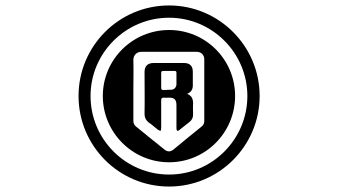

<svg xmlns="http://www.w3.org/2000/svg" viewBox="-20 -652 1240 704"><path d="M729 -435C729 -359 729 -284 729 -208C729 -199 725 -192 718 -187C683 -159 649 -131 614 -102C609 -99 604 -97 600 -97C594 -97 589 -99 584 -103C549 -131 514 -159 480 -187C473 -192 469 -200 469 -209C469 -247 469 -284 469 -322C469 -359 470 -396 469 -433C469 -448 480 -462 498 -462C566 -462 633 -462 701 -462C717 -462 729 -451 729 -435ZM571 -357C571 -366 571 -375 571 -384C571 -389 573 -392 578 -392C592 -392 606 -392 620 -392C625 -392 627 -390 627 -385C627 -371 627 -356 627 -342C626 -331 618 -323 608 -323C598 -322 588 -323 578 -322C573 -322 571 -325 571 -330C571 -339 571 -348 571 -357ZM312 -300C312 -458 441 -587 600 -587C758 -587 887 -458 887 -300C887 -141 758 -12 600 -12C441 -12 312 -141 312 -300ZM688 -272C688 -288 684 -301 666 -308C684 -315 688 -328 687 -345C687 -360 687 -375 687 -389C687 -410 676 -421 655 -421H543C522 -421 510 -410 510 -388C510 -337 511 -285 510 -234C510 -221 515 -211 525 -203C537 -195 547 -186 558 -177C561 -175 565 -173 569 -172C570 -176 571 -180 571 -183C571 -217 571 -251 571 -284C571 -291 573 -294 580 -294C587 -293 593 -294 600 -294C620 -294 627 -286 627 -266C627 -237 627 -208 627 -179C627 -177 629 -174 630 -172C632 -172 634 -173 636 -174C649 -184 662 -195 675 -205C684 -212 688 -221 688 -232C688 -246 687 -259 688 -272ZM357 -300C357 -166 466 -57 600 -57C734 -57 842 -166 842 -300C842 -434 734 -542 600 -542C466 -542 357 -434 357 -300ZM268 -300C268 -117 416 32 600 32C783 32 932 -117 932 -300C932 -483 783 -632 600 -632C416 -632 268 -483 268 -300Z"/></svg>

Font: CryptoKit 1.4
Style: Regular
Weight: 400
Monospace: yes
Designer: Oceane Juvin
Foundry: http://www.head-geneve.ch
Version: Version 1.000